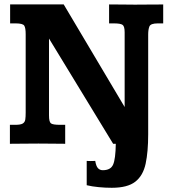

<svg xmlns="http://www.w3.org/2000/svg" viewBox="-20 -659 793 880"><path d="M492.2 201.7Q462.4 201.7 431.9 198.7Q401.4 195.8 377.4 189.9V78.6Q381.3 79.1 394.3 79.1Q407.2 79.1 416.5 78.6Q420.4 102.5 429 111.8Q437.5 121.1 451.2 121.1Q487.3 121.1 498.5 95.2Q509.8 69.3 510.7 0H498.5L204.6 -482.4V-129.9Q204.6 -100.1 213.6 -93.5Q222.7 -86.9 254.9 -86.9H278.8V0Q251 0 222.4 -0.5Q193.8 -1 156.2 -1Q114.7 -1 85.7 -0.5Q56.6 0 25.4 0V-86.9H50.8Q74.7 -86.9 84.5 -93Q94.2 -99.1 95.9 -111.3Q97.7 -123.5 97.7 -142.6V-502.4Q97.7 -531.2 91.1 -541.5Q84.5 -551.8 51.8 -551.8H26.4V-638.7Q26.4 -638.7 45.2 -638.7Q64 -638.7 88.9 -638.7Q113.8 -638.7 133.5 -638.7Q153.3 -638.7 155.8 -638.7H272L551.3 -168.5V-510.7Q551.3 -538.1 542 -544.9Q532.7 -551.8 502.4 -551.8H480V-638.7Q516.1 -638.7 545.4 -638.2Q574.7 -637.7 598.6 -637.7Q606 -637.7 626.5 -637.9Q647 -638.2 670.7 -638.2Q694.3 -638.2 711.2 -638.4Q728 -638.7 728 -638.7V-551.8H703.1Q670.4 -551.8 664.8 -537.8Q659.2 -523.9 659.2 -501V-43.5Q659.2 36.6 647.5 91.3Q635.7 146 600.1 173.8Q564.5 201.7 492.2 201.7Z"/></svg>

Font: Kameron
Style: Regular
Weight: 400
Designer: Vernon Adams
Foundry: Vernon Adams
Version: Version 1.100